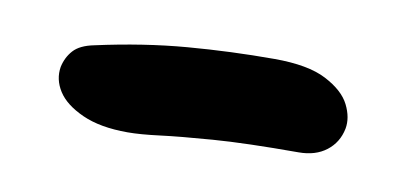

<svg xmlns="http://www.w3.org/2000/svg" viewBox="-31 -393 569 269"><g transform="rotate(10 253.5 -258.5)"><path d="M158 -190Q119 -190 93.5 -201.5Q68 -213 57.5 -229.5Q47 -246 50 -264Q53 -278 62 -288Q71 -298 91 -302Q159 -317 220 -322Q281 -327 343 -327Q391 -327 417 -313.5Q443 -300 452 -282Q461 -264 458 -248Q454 -228 438.5 -216Q423 -204 399 -204Q324 -204 277.5 -200.5Q231 -197 203.5 -193.5Q176 -190 158 -190Z"/></g></svg>

Font: Shantell Sans SemiBold
Style: Italic
Weight: 600
Italic angle: -11°
Designer: Stephen Nixon, Anya Danilova, Shantell Martin
Foundry: Arrow Type
Version: Version 1.011;[c5ecc13dd]